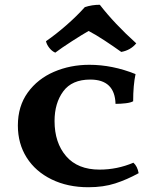

<svg xmlns="http://www.w3.org/2000/svg" viewBox="-20 -779 655 806"><path d="M539 -354Q529 -348 507.5 -345.5Q486 -343 465 -343Q462 -445 359 -445Q282 -445 245.5 -395.5Q209 -346 209 -271Q209 -180 257.5 -123.5Q306 -67 398 -67Q472 -67 540 -96Q557 -81 562 -52Q513 -25 463.5 -9Q414 7 351 7Q264 7 196.5 -26Q129 -59 92 -117.5Q55 -176 55 -252Q55 -333 96.5 -390.5Q138 -448 206.5 -477.5Q275 -507 355 -507Q452 -507 549 -468Q539 -421 539 -354ZM173 -606Q215 -635 259 -673.5Q303 -712 336 -749Q366 -759 399 -759Q460 -680 552 -597Q528 -568 489 -561Q457 -584 419 -609Q381 -634 352 -649Q327 -635 282 -606Q237 -577 212 -558Q198 -564 187 -578Q176 -592 173 -606Z"/></svg>

Font: Vollkorn SC
Style: Bold
Weight: 700
Designer: Friedrich Althausen
Foundry: Friedrich Althausen
Version: Version 4.015